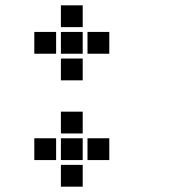

<svg xmlns="http://www.w3.org/2000/svg" viewBox="-20 -611 640 722"><path d="M210 -591Q209 -591 209 -591Q209 -591 209 -590V-510Q209 -509 209 -509Q209 -509 210 -509H290Q291 -509 291 -509Q291 -509 291 -510V-590Q291 -591 291 -591Q291 -591 290 -591ZM110 -491Q109 -491 109 -491Q109 -491 109 -490V-410Q109 -409 109 -409Q109 -409 110 -409H190Q191 -409 191 -409Q191 -409 191 -410V-490Q191 -491 191 -491Q191 -491 190 -491ZM210 -491Q209 -491 209 -491Q209 -491 209 -490V-410Q209 -409 209 -409Q209 -409 210 -409H290Q291 -409 291 -409Q291 -409 291 -410V-490Q291 -491 291 -491Q291 -491 290 -491ZM310 -491Q309 -491 309 -491Q309 -491 309 -490V-410Q309 -409 309 -409Q309 -409 310 -409H390Q391 -409 391 -409Q391 -409 391 -410V-490Q391 -491 391 -491Q391 -491 390 -491ZM210 -391Q209 -391 209 -391Q209 -391 209 -390V-310Q209 -309 209 -309Q209 -309 210 -309H290Q291 -309 291 -309Q291 -309 291 -310V-390Q291 -391 291 -391Q291 -391 290 -391ZM210 -191Q209 -191 209 -191Q209 -191 209 -190V-110Q209 -109 209 -109Q209 -109 210 -109H290Q291 -109 291 -109Q291 -109 291 -110V-190Q291 -191 291 -191Q291 -191 290 -191ZM110 -91Q109 -91 109 -91Q109 -91 109 -90V-10Q109 -9 109 -9Q109 -9 110 -9H190Q191 -9 191 -9Q191 -9 191 -10V-90Q191 -91 191 -91Q191 -91 190 -91ZM210 -91Q209 -91 209 -91Q209 -91 209 -90V-10Q209 -9 209 -9Q209 -9 210 -9H290Q291 -9 291 -9Q291 -9 291 -10V-90Q291 -91 291 -91Q291 -91 290 -91ZM310 -91Q309 -91 309 -91Q309 -91 309 -90V-10Q309 -9 309 -9Q309 -9 310 -9H390Q391 -9 391 -9Q391 -9 391 -10V-90Q391 -91 391 -91Q391 -91 390 -91ZM210 9Q209 9 209 9Q209 9 209 10V90Q209 91 209 91Q209 91 210 91H290Q291 91 291 91Q291 91 291 90V10Q291 9 291 9Q291 9 290 9Z"/></svg>

Font: Doto ExtraBold
Style: Regular
Weight: 800
Monospace: yes
Version: Version 1.000